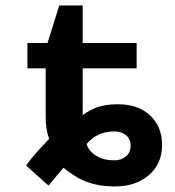

<svg xmlns="http://www.w3.org/2000/svg" viewBox="-20 -686 640 704"><path d="M283.2 -264.2Q313 -285.6 342.3 -294.7Q371.6 -303.7 412.1 -303.7Q487.3 -303.7 530.8 -262.5Q574.2 -221.2 574.2 -154.3Q574.2 -85.4 525.9 -43.9Q477.5 -2.4 401.9 -2.4Q362.8 -2.4 332.3 -9.3Q301.8 -16.1 276.6 -28.3Q251.5 -40.5 212.4 -70.8L157.7 -5.4L75.7 -79.1Q99.6 -113.8 160.2 -176.8Q147.5 -210.4 147.5 -257.3V-435.5H80.6V-528.3H154.3L197.3 -666H283.2V-528.3H481V-435.5H283.2ZM459 -151.4Q459 -176.3 441.9 -190.2Q424.8 -204.1 400.4 -204.1Q335.4 -204.1 297.4 -157.7Q306.2 -130.9 333 -114.5Q359.9 -98.1 398.9 -98.1Q424.8 -98.1 441.9 -112.5Q459 -127 459 -151.4Z"/></svg>

Font: Cousine
Style: Bold
Weight: 700
Monospace: yes
Designer: Steve Matteson
Foundry: Ascender Corporation
Version: Version 1.20